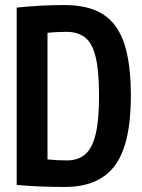

<svg xmlns="http://www.w3.org/2000/svg" viewBox="-20 -730 564 760"><path d="M237 10Q184 10 136.5 8Q89 6 46 2V-700Q96 -705 140.5 -707.5Q185 -710 235 -710Q331 -710 388.5 -673Q446 -636 472 -557Q498 -478 498 -351Q498 -160 435 -75Q372 10 237 10ZM245 -95Q289 -95 317 -119Q345 -143 358.5 -198.5Q372 -254 372 -349Q372 -448 359 -503Q346 -558 317.5 -581Q289 -604 243 -604Q226 -604 205.5 -603Q185 -602 168 -600V-99Q186 -97 206 -96Q226 -95 245 -95Z"/></svg>

Font: Georama Semi Condensed SemiBold
Style: Regular
Weight: 600
Width: 4
Designer: Jean-Baptiste Levee
Foundry: Production Type
Version: Version 1.000